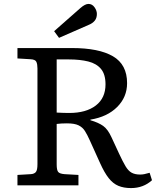

<svg xmlns="http://www.w3.org/2000/svg" viewBox="-20 -945 800 979"><path d="M648 14Q611 14 583.5 2.5Q556 -9 534 -37Q512 -65 490 -114L438 -229Q425 -258 413 -277Q401 -296 380.5 -306Q360 -316 321 -316Q292 -316 269 -313V-107Q269 -78 276.5 -68.5Q284 -59 309 -57L380 -53V0H69V-53L137 -57Q154 -58 162.5 -67.5Q171 -77 171 -108V-596Q171 -617 165.5 -629.5Q160 -642 135 -643L69 -647V-700H347Q484 -700 556 -658Q628 -616 628 -521Q628 -450 577.5 -399.5Q527 -349 441 -335V-332Q482 -320 506 -303Q530 -286 549 -244L587 -162Q606 -121 620 -97.5Q634 -74 651 -64.5Q668 -55 695 -55Q705 -55 715.5 -57Q726 -59 743 -64L755 -26Q711 14 648 14ZM333 -369Q419 -369 468.5 -407Q518 -445 518 -515Q518 -566 495 -593.5Q472 -621 430 -631.5Q388 -642 331 -642H269V-371Q285 -370 303.5 -369.5Q322 -369 333 -369ZM281 -752 256 -786 390 -904Q414 -925 431 -925Q450 -925 462 -908Q474 -891 474 -874Q474 -853 463 -839.5Q452 -826 432 -818Z"/></svg>

Font: Literata 7pt
Style: Regular
Weight: 400
Designer: Latin by Veronika Burian and Jose Scaglione. Greek by Irene Vlachou. Cyrillic by Vera Evstafieva.
Foundry: TypeTogether
Version: Version 3.002